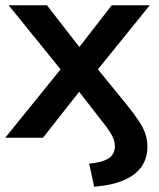

<svg xmlns="http://www.w3.org/2000/svg" viewBox="-23 -525 606 732"><path d="M336 187 317 99Q368 94 391.5 78.5Q415 63 415 32Q415 11 402 -12Q389 -35 358 -73L258 -202H300L141 0H-3L231 -289V-232L10 -505H156L301 -318H258L403 -505H548L328 -233V-288L460 -126Q489 -90 506.5 -63.5Q524 -37 531.5 -14Q539 9 539 35Q539 77 517.5 109Q496 141 451.5 161Q407 181 336 187Z"/></svg>

Font: Mulish ExtraLight
Style: Regular
Weight: 200
Designer: Vernon Adams
Foundry: Vernon Adams
Version: Version 3.603